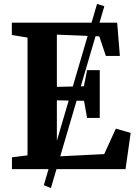

<svg xmlns="http://www.w3.org/2000/svg" viewBox="-20 -858 693 974"><path d="M202.3 81.5 472.3 -838 509.3 -826.5 238.3 96ZM119.6 -70V-667.3L40 -680.5V-743H574.4L588.1 -574.3H516.9L483.7 -673.6L268.5 -682.3V-417.4L405.5 -420.4L421.8 -502.3H486.1V-259.6H421.8L406.2 -346.5L268.5 -349.1V-64.2L508.7 -76.3L567.7 -205.5L642.9 -183.9L616.8 0H40.6V-59.9Z"/></svg>

Font: Merriweather Light
Style: Regular
Weight: 300
Designer: Eben Sorkin
Foundry: Eben Sorkin
Version: Version 2.100